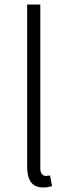

<svg xmlns="http://www.w3.org/2000/svg" viewBox="-20 -815 306 848"><path d="M171 13Q147 13 131 3Q115 -7 107.5 -28Q100 -49 100 -79V-795H158V-73Q158 -55 165 -46.5Q172 -38 182 -38Q185 -38 189 -38.5Q193 -39 201 -40L210 7Q202 9 193.5 11Q185 13 171 13Z"/></svg>

Font: Noto Sans HK Thin Light
Style: Regular
Weight: 300
Version: Version 2.004-H2;hotconv 1.0.118;makeotfexe 2.5.65603